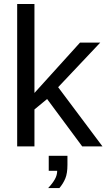

<svg xmlns="http://www.w3.org/2000/svg" viewBox="-20 -745 541 977"><path d="M155.3 -188V0H67.4V-724.6H155.3V-272L387.2 -528.3H490.2L275.9 -301.3L501.5 0H398.4L219.7 -241.2ZM323.2 94.2Q323.2 136.7 312.5 162.8Q301.8 189 282.2 211.9H225.1Q247.1 188.5 259 167.5Q271 146.5 271 124H228V47.9H323.2Z"/></svg>

Font: Arimo
Style: Regular
Weight: 400
Designer: Steve Matteson
Foundry: Monotype Imaging Inc.
Version: Version 1.33